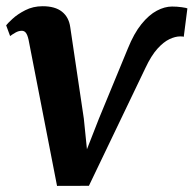

<svg xmlns="http://www.w3.org/2000/svg" viewBox="-23 -588 622 617"><path d="M387.8 -432Q407.5 -480.9 431.6 -510.6Q455.8 -540.4 481.1 -553.7Q506.3 -567 529.8 -567Q545.7 -567 561.3 -564.8Q576.9 -562.5 579.2 -561L567.5 -469.7Q565 -470.7 561.9 -470.8Q558.7 -471 555.8 -471Q540.4 -471 521.6 -462.2Q502.7 -453.3 482.9 -431.4Q463 -409.4 444.2 -369.3L262.7 9.1L160.3 9.4L68.8 -460.2Q65.4 -475.6 60.3 -482.4Q55.1 -489.1 47.2 -489.1Q36.8 -489.1 26.7 -483.3Q16.7 -477.6 9.5 -472.1L-3.2 -506.6Q0.8 -512.3 16.9 -527.2Q32.9 -542.2 58.1 -555.1Q83.2 -568 114.1 -568Q154 -568 176.1 -550.5Q198.2 -533 202.7 -501L246.4 -206.7L256.4 -108.4L294.7 -206.3Z"/></svg>

Font: Merriweather 7pt Light
Style: Italic
Weight: 300
Italic angle: -7.8°
Designer: Eben Sorkin
Foundry: Eben Sorkin
Version: Version 2.200;gftools[0.9.31]